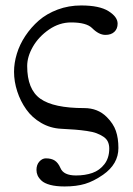

<svg xmlns="http://www.w3.org/2000/svg" viewBox="-20 -462 491 707"><path d="M31.7 -197.8Q31.7 -230 42 -263.9Q52.2 -297.9 73.2 -329.6Q94.2 -361.3 123 -386.5Q151.9 -411.6 192.4 -426.8Q232.9 -441.9 278.8 -441.9Q346.2 -441.9 379.6 -420.9Q413.1 -399.9 413.1 -375Q413.1 -356 401.1 -344.7Q389.2 -333.5 368.2 -333.5Q344.2 -333.5 319.3 -358.4Q298.3 -379.4 241.7 -379.4Q198.7 -379.4 160.6 -353.3Q122.6 -327.1 101.3 -290.3Q80.1 -253.4 80.1 -218.8Q80.1 -132.8 128.7 -98.4Q177.2 -64 290 -64Q340.3 -64 373 -31.2Q397.5 -6.8 406.7 20Q416 46.9 416 83Q416 142.1 359.4 181.6Q324.7 205.6 293 215.1Q261.2 224.6 217.8 224.6Q186.5 224.6 164.8 218.8Q143.1 212.9 132.8 203.1Q122.6 193.4 118.4 183.8Q114.3 174.3 114.3 163.6Q114.3 144.5 125 132.8Q135.7 121.1 148.9 121.1Q169.4 121.1 181.9 129.4Q194.3 137.7 202.6 156.7Q213.9 184.1 259.8 184.1Q293.5 184.1 320.1 174.8Q346.7 165.5 364.5 142.6Q382.3 119.6 382.3 85Q382.3 70.8 377.2 59.8Q372.1 48.8 360.6 41.3Q349.1 33.7 335.4 28.6Q321.8 23.4 300 20.3Q278.3 17.1 257.1 15.4Q235.8 13.7 205.6 12.2Q165.5 10.3 131.8 -9.3Q98.1 -28.8 76.7 -59.1Q55.2 -89.4 43.5 -125.5Q31.7 -161.6 31.7 -197.8Z"/></svg>

Font: Libertinage
Style: b
Weight: 400
Designer: OSP
Foundry: OSP
Version: Version 1.0; 2008; OFL relea